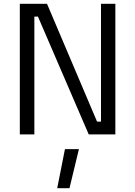

<svg xmlns="http://www.w3.org/2000/svg" viewBox="-20 -712 716 1017"><path d="M324 78H398L348 285H283ZM85 0V-692H229L494 -68H515V-692H591V0H450L181 -624H162V0Z"/></svg>

Font: Titillium Web
Style: Regular
Weight: 400
Version: Version 1.001;PS 57.000;hotconv 1.0.70;makeotf.lib2.5.55311